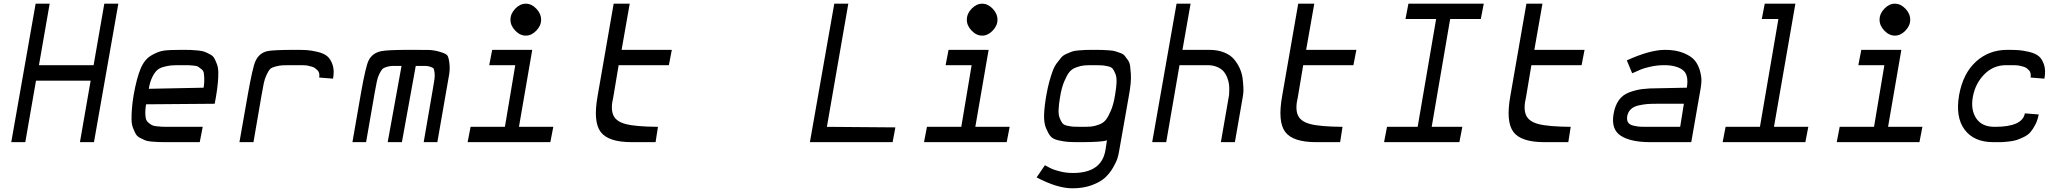

<svg xmlns="http://www.w3.org/2000/svg" viewBox="-20 -770 11164 1040"><path d="M41 0 173 -750H249L191 -417H487L545 -750H621L489 0H413L471 -333H175L117 0Z M886 0Q857 0 841 -0.5Q825 -1 801.5 -3Q778 -5 766 -10Q754 -15 738 -23.5Q722 -32 715 -45Q708 -58 700.5 -77Q693 -96 692.5 -121.5Q692 -147 694.5 -180.5Q697 -214 704 -256Q720 -345 741 -396.5Q762 -448 800 -470Q838 -492 868 -496Q898 -500 965 -500Q995 -500 1012.5 -499.5Q1030 -499 1053.5 -496.5Q1077 -494 1089.5 -489Q1102 -484 1118 -475.5Q1134 -467 1141 -454Q1148 -441 1155 -422.5Q1162 -404 1162.5 -379Q1163 -354 1160 -321Q1157 -288 1150 -247L1143 -208L771 -205Q767 -179 767 -160Q767 -141 770 -128Q773 -115 783 -106.5Q793 -98 801.5 -93Q810 -88 828 -86Q846 -84 858.5 -83.5Q871 -83 896 -83H1078L1062 0ZM786 -289 1083 -295Q1087 -321 1086.5 -341Q1086 -361 1084 -374Q1082 -387 1071 -395.5Q1060 -404 1053.5 -408.5Q1047 -413 1026.5 -415Q1006 -417 997 -417Q988 -417 961 -417Q926 -417 907.5 -415.5Q889 -414 865.5 -407.5Q842 -401 829 -388Q816 -375 804 -350.5Q792 -326 786 -289Z M1277 0 1322 -256Q1348 -403 1363 -437Q1382 -482 1428 -493Q1460 -500 1583 -500Q1620 -500 1643 -498.5Q1666 -497 1700 -489Q1734 -481 1752.5 -465.5Q1771 -450 1781.5 -419Q1792 -388 1784 -344L1709 -350Q1711 -362 1709 -372Q1707 -382 1700.5 -388.5Q1694 -395 1687 -400.5Q1680 -406 1668.5 -409Q1657 -412 1649 -414Q1641 -416 1628 -416.5Q1615 -417 1609 -417Q1603 -417 1591 -417Q1579 -417 1578 -417H1576Q1533 -417 1514.5 -416.5Q1496 -416 1473.5 -410Q1451 -404 1443 -396Q1435 -388 1424.5 -366Q1414 -344 1409 -320Q1404 -296 1396 -250L1353 0Z M1889 0 1937 -276Q1961 -409 1976 -441Q1996 -483 2046 -493Q2080 -500 2200 -500Q2269 -500 2299.5 -499.5Q2330 -499 2362 -489.5Q2394 -480 2402 -471Q2410 -462 2414 -429.5Q2418 -397 2413 -367Q2408 -337 2396 -270L2349 0H2275L2324 -284Q2330 -320 2333 -339Q2336 -358 2334 -374.5Q2332 -391 2329.5 -397Q2327 -403 2312 -408Q2297 -413 2285 -413Q2273 -413 2243 -413Q2236 -413 2232 -413L2157 0H2080L2155 -413Q2123 -413 2108 -413Q2093 -413 2075.5 -408Q2058 -403 2051 -395.5Q2044 -388 2035 -370Q2026 -352 2021.5 -330Q2017 -308 2010 -270L1963 0Z M2911 -663Q2911 -631 2885 -604Q2859 -577 2828 -577Q2797 -577 2771 -604Q2745 -631 2745 -663Q2745 -696 2771 -723Q2797 -750 2828 -750Q2859 -750 2885 -723Q2911 -696 2911 -663ZM2513 0 2529 -83H2715L2771 -417H2630L2646 -500H2863L2791 -83H2977L2961 0Z M3401 0Q3275 0 3233.5 -55.5Q3192 -111 3217 -250L3304 -750H3391L3347 -500H3619L3603 -417H3331L3302 -244Q3287 -183 3301.5 -147.5Q3316 -112 3369.5 -98Q3423 -84 3544 -83L3531 0Z M4367 0 4499 -750H4575L4459 -83L4830 -80L4815 0Z M5383 -663Q5383 -631 5357 -604Q5331 -577 5300 -577Q5269 -577 5243 -604Q5217 -631 5217 -663Q5217 -696 5243 -723Q5269 -750 5300 -750Q5331 -750 5357 -723Q5383 -696 5383 -663ZM4985 0 5001 -83H5187L5243 -417H5102L5118 -500H5335L5263 -83H5449L5433 0Z M5909 -500Q5936 -500 5950.5 -499.5Q5965 -499 5987 -497.5Q6009 -496 6020.5 -492.5Q6032 -489 6048.5 -483Q6065 -477 6072.5 -467.5Q6080 -458 6089.5 -444.5Q6099 -431 6101.5 -412Q6104 -393 6105.5 -369Q6107 -345 6104 -314.5Q6101 -284 6094 -247L6042 48Q6039 67 6033 87Q6027 107 6009 138Q5991 169 5965.5 192.5Q5940 216 5894 233Q5848 250 5789 250Q5707 250 5595 191L5640 125Q5665 139 5680 145.5Q5695 152 5726 159.5Q5757 167 5792 167Q5948 167 5968 42L5976 -10Q5950 0 5833 0Q5788 0 5765.5 -1.5Q5743 -3 5712.5 -10Q5682 -17 5669.5 -33Q5657 -49 5645.5 -77Q5634 -105 5635.5 -149.5Q5637 -194 5648 -256Q5655 -296 5664 -328.5Q5673 -361 5682 -385.5Q5691 -410 5704.5 -428Q5718 -446 5728 -458Q5738 -470 5757 -478.5Q5776 -487 5787.5 -491Q5799 -495 5823 -497Q5847 -499 5861 -499.5Q5875 -500 5904 -500Q5907 -500 5909 -500ZM6020 -256Q6027 -296 6028 -324Q6029 -352 6022 -369.5Q6015 -387 6007.5 -397Q6000 -407 5981 -411Q5962 -415 5949.5 -416Q5937 -417 5910 -417Q5907 -417 5905 -417Q5870 -417 5852 -415.5Q5834 -414 5809.5 -405Q5785 -396 5771.5 -378.5Q5758 -361 5744 -327.5Q5730 -294 5722 -244Q5715 -204 5714 -176Q5713 -148 5720 -130.5Q5727 -113 5734.5 -103Q5742 -93 5761 -89Q5780 -85 5792.5 -84Q5805 -83 5832 -83Q5835 -83 5837 -83Q5872 -83 5890 -84.5Q5908 -86 5932.5 -95Q5957 -104 5970.5 -121.5Q5984 -139 5998 -172.5Q6012 -206 6020 -256Z M6221 0 6353 -750H6429L6385 -500H6530Q6576 -500 6610.5 -486Q6645 -472 6664 -449.5Q6683 -427 6695 -400.5Q6707 -374 6710.5 -347Q6714 -320 6715 -297.5Q6716 -275 6714 -261L6712 -247L6669 0H6593L6636 -247Q6637 -251 6637.5 -257Q6638 -263 6638.5 -280.5Q6639 -298 6637 -314Q6635 -330 6627.5 -349.5Q6620 -369 6607.5 -383.5Q6595 -398 6572.5 -407.5Q6550 -417 6520 -417H6369L6297 0Z M7109 0Q6983 0 6941.5 -55.5Q6900 -111 6925 -250L7012 -750H7099L7055 -500H7327L7311 -417H7039L7010 -244Q6995 -183 7009.5 -147.5Q7024 -112 7077.5 -98Q7131 -84 7252 -83L7239 0Z M7477 0 7493 -83H7659L7759 -667H7593L7609 -750H8017L8001 -667H7835L7735 -83H7901L7885 0Z M8345 0Q8219 0 8177.5 -55.5Q8136 -111 8161 -250L8248 -750H8335L8291 -500H8563L8547 -417H8275L8246 -244Q8231 -183 8245.5 -147.5Q8260 -112 8313.5 -98Q8367 -84 8488 -83L8475 0Z M8920 0Q8813 0 8759.5 -34.5Q8706 -69 8720 -152Q8728 -198 8748.5 -227Q8769 -256 8804.5 -269.5Q8840 -283 8875.5 -287.5Q8911 -292 8966 -292L9117 -295Q9129 -366 9094 -391.5Q9059 -417 8995 -417Q8957 -417 8921 -409Q8885 -401 8870 -394.5Q8855 -388 8821 -373L8792 -443Q8917 -500 8999 -500Q9059 -500 9101.5 -482Q9144 -464 9162.5 -439.5Q9181 -415 9189 -383Q9197 -351 9196 -330.5Q9195 -310 9192 -292L9141 0ZM8930 -83H9081L9101 -208H8956Q8925 -208 8904 -206.5Q8883 -205 8856 -199Q8829 -193 8813.5 -178Q8798 -163 8794 -140Q8791 -119 8799 -106.5Q8807 -94 8829.5 -89Q8852 -84 8866.5 -83.5Q8881 -83 8913 -83Q8924 -83 8930 -83Z M9311 0 9327 -83H9513L9613 -667H9523L9539 -750H9705L9589 -83H9775L9759 0Z M10327 -663Q10327 -631 10301 -604Q10275 -577 10244 -577Q10213 -577 10187 -604Q10161 -631 10161 -663Q10161 -696 10187 -723Q10213 -750 10244 -750Q10275 -750 10301 -723Q10327 -696 10327 -663ZM9929 0 9945 -83H10131L10187 -417H10046L10062 -500H10279L10207 -83H10393L10377 0Z M10777 0Q10672 0 10621.5 -68Q10571 -136 10592 -256Q10613 -372 10683 -436Q10753 -500 10853 -500Q10890 -500 10913 -498.5Q10936 -497 10970.5 -489Q11005 -481 11023.5 -465.5Q11042 -450 11052 -419Q11062 -388 11054 -344L10979 -350Q10981 -362 10979 -372Q10977 -382 10971 -388.5Q10965 -395 10958 -400.5Q10951 -406 10939.5 -409Q10928 -412 10920 -414Q10912 -416 10898.5 -416.5Q10885 -417 10879 -417Q10873 -417 10861 -417Q10849 -417 10848 -417H10846Q10777 -417 10728 -367Q10679 -317 10666 -244Q10654 -175 10684.5 -129Q10715 -83 10784 -83H10786Q10935 -83 10948 -156L11023 -150Q11017 -118 11004 -93.5Q10991 -69 10977.5 -53.5Q10964 -38 10940.5 -27Q10917 -16 10901.5 -11Q10886 -6 10857.5 -3Q10829 0 10817 0Q10805 0 10777 0Z"/></svg>

Font: Hermit LightItalic
Style: Regular
Weight: 300
Italic angle: -10°
Designer: Pablo Caro
Version: Version 2.000;PS 002.000;hotconv 1.0.88;makeotf.lib2.5.64775